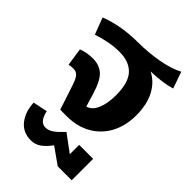

<svg xmlns="http://www.w3.org/2000/svg" viewBox="-254 -743 1089 1089"><g transform="rotate(45 290.5 -198.5)"><path d="M90 -218Q71 -218 55 -214L39 -321Q81 -337 127 -337Q179 -337 212 -308Q245 -279 270 -197L294 -117Q330 -127 349 -171.5Q368 -216 368 -282Q368 -382 327 -426Q286 -470 208 -470Q130 -470 40 -440L2 -540Q107 -581 239 -582Q327 -582 406 -596.5Q485 -611 535 -638L570 -538Q509 -519 411 -516Q467 -488 498.5 -428.5Q530 -369 530 -282Q530 -200 496.5 -136Q463 -72 400.5 -36Q338 0 254 0H202L153 -149Q140 -188 126.5 -203Q113 -218 90 -218ZM419 65H531V237H419L320 167Q297 200 269.5 220.5Q242 241 207 241Q143 241 106.5 195Q70 149 67 78L154 60Q169 131 213 131Q238 131 261.5 114.5Q285 98 316 64L419 140Z"/></g></svg>

Font: FiraGOUPP
Style: Bold
Weight: 700
Designer: bBox Type
Foundry: bBox Type GmbH
Version: Version 1.001